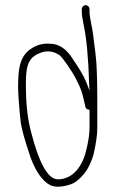

<svg xmlns="http://www.w3.org/2000/svg" viewBox="-20 -684 446 742"><path d="M311 -664C303.1 -664 296 -656.9 296 -649V-640C296 -629.3 298.3 -612.3 303 -589C314.3 -537.9 321.5 -461.6 324.5 -360C324.8 -348.7 325.3 -340 326 -334C324 -338.7 320.2 -348.2 314.7 -362.8C301.6 -396.7 281.5 -425.8 262 -455C237.4 -495 207.7 -515 173 -515C143.1 -517.5 115.8 -508.8 91 -489C55.9 -458.9 50 -417.7 50 -347.6C50 -320.6 53.2 -277.2 59.5 -217.1C62.6 -188.5 75.7 -140.5 99 -73C119.4 -19.3 144.1 15.4 173 31C193 41 220.9 39.7 256.5 27.1C269.6 22.5 284.4 10.9 300.9 -7.6C317.5 -26.1 330.8 -51.9 341 -85C351 -128.3 356 -163 356 -189V-293C356 -380.3 353.7 -441.7 349 -477C344.3 -512.3 341.2 -537.7 339.5 -553C336.7 -578.9 326 -614.1 326 -640V-649C326 -656.9 318.9 -664 311 -664ZM326 -260V-189C326 -148.9 310 -83.9 303 -71C288.7 -33.7 256.8 9 203.5 9C165 9 129.8 -54.7 98 -182C86 -230 80 -287.1 80 -353.2C80 -407.7 82.8 -444.9 110.5 -466C122.8 -475.4 129 -476.4 142 -482C166.4 -489 189 -485.2 209.9 -470.8C223.2 -461.5 262.4 -401.2 270 -386C279 -368.1 293.3 -342.3 299.3 -316.2C303.1 -299.4 306 -287.7 308 -281L310 -271C312 -263.7 317.3 -260 326 -260Z"/></svg>

Font: MewTooHand
Style: Regular
Weight: 400
Designer: Mew Too, Robert Jablonski
Version: Version 0.77